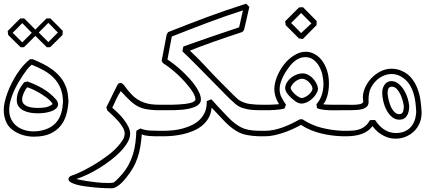

<svg xmlns="http://www.w3.org/2000/svg" viewBox="-20 -740 2337 1028"><path d="M258.8 -188Q247.6 -204.1 226.8 -219.2Q206.1 -234.4 184.6 -246.3Q163.1 -258.3 146 -265.4Q128.9 -272.5 125 -272.5Q121.1 -267.1 116.5 -259.8Q111.8 -252.4 107.9 -243.9Q104 -235.4 101.3 -225.8Q98.6 -216.3 98.6 -206.5Q98.6 -193.4 106.2 -184.6Q113.8 -175.8 125.7 -170.9Q137.7 -166 152.6 -164.1Q167.5 -162.1 182.1 -162.1Q205.6 -162.1 224.6 -165.5Q243.7 -168.9 261.7 -182.6Q260.7 -184.1 260.3 -185.3Q259.8 -186.5 258.8 -188ZM283.7 -202.6Q291 -191.9 291 -182.1Q291 -168.5 280.3 -158.9Q269.5 -149.4 253.4 -143.8Q237.3 -138.2 218 -135.7Q198.7 -133.3 181.2 -133.3Q161.6 -133.3 141.8 -136.7Q122.1 -140.1 106 -148.2Q89.8 -156.2 79.8 -169.7Q69.8 -183.1 69.8 -203.6Q69.8 -231.4 81.3 -255.9Q92.8 -280.3 109.9 -299.8Q114.3 -300.8 118.7 -301.8Q123 -302.7 127.4 -303.7Q171.9 -287.6 210.4 -265.1Q249 -242.7 280.8 -206.5ZM346.2 -191.9Q344.2 -159.7 335.2 -127Q326.2 -94.2 305.7 -67.9Q285.2 -41.5 250.2 -24.9Q215.3 -8.3 161.1 -8.3Q130.4 -8.3 100.6 -17.3Q70.8 -26.4 45.9 -45.4Q21.5 -64 10.7 -92.5Q0 -121.1 0 -151.4Q0 -170.9 5.4 -194.6Q10.7 -218.3 20.3 -243.9Q29.8 -269.5 43 -295.7Q56.2 -321.8 71.8 -345.5Q87.4 -369.1 105 -389.2Q122.6 -409.2 140.6 -422.9Q144 -422.9 147.5 -423.1Q150.9 -423.3 154.3 -423.3Q183.1 -411.6 210.9 -397.7Q238.8 -383.8 262.9 -365.5Q287.1 -347.2 305.9 -323.5Q324.7 -299.8 335.4 -268.6Q341.3 -251 343.5 -233.2Q345.7 -215.3 346.7 -196.8ZM317.4 -195.3Q316.4 -237.8 303.7 -268.3Q291 -298.8 269 -321.8Q247.1 -344.7 216.8 -361.8Q186.5 -378.9 149.9 -393.6Q135.7 -382.3 124.3 -367.2Q112.8 -352.1 103 -337.4Q91.3 -320.3 78.4 -298.3Q65.4 -276.4 54.4 -251.7Q43.5 -227.1 36.4 -201.2Q29.3 -175.3 29.3 -150.4Q29.3 -125.5 38.6 -104.7Q47.9 -84 64.9 -68.8Q82 -53.7 106.4 -45.2Q130.9 -36.6 160.6 -36.6Q193.8 -36.6 225.1 -47.6Q256.3 -58.6 276.4 -79.6Q288.1 -91.8 295.7 -105.5Q303.2 -119.1 307.6 -133.8Q312 -148.4 314.2 -163.8Q316.4 -179.2 317.4 -195.3ZM314.9 -553.2Q298.3 -536.6 282 -520.3Q265.6 -503.9 248.5 -487.3Q244.1 -487.3 239.7 -487.1Q235.4 -486.8 231 -486.8Q213.9 -503.4 197.5 -519.8Q181.2 -536.1 164.6 -552.7Q163.6 -558.1 163.1 -563.2Q162.6 -568.4 161.6 -573.7Q178.2 -590.8 194.8 -607.4Q211.4 -624 228 -640.6Q233.4 -641.1 238.8 -641.4Q244.1 -641.6 249.5 -641.6Q266.6 -625 283 -608.4Q299.3 -591.8 315.9 -574.7ZM290 -565.9Q282.2 -573.2 276.1 -579.6Q270 -585.9 264.4 -591.8Q258.8 -597.7 252.7 -603.8Q246.6 -609.9 238.8 -617.7Q226.1 -604.5 213.1 -591.6Q200.2 -578.6 187.5 -565.9Q200.2 -553.2 213.1 -540.3Q226.1 -527.3 238.8 -514.6ZM174.8 -553.2Q158.2 -536.6 141.8 -520.3Q125.5 -503.9 108.4 -487.3Q104 -487.3 99.6 -487.1Q95.2 -486.8 90.8 -486.8Q73.7 -503.4 57.1 -519.8Q40.5 -536.1 23.9 -552.7Q22.9 -558.1 22.5 -563.2Q22 -568.4 21 -573.7Q38.1 -590.8 54.4 -607.4Q70.8 -624 87.9 -640.6Q93.3 -641.1 98.6 -641.4Q104 -641.6 109.4 -641.6Q126.5 -625 142.8 -608.4Q159.2 -591.8 175.8 -574.7ZM150.4 -564.5Q142.6 -571.8 136.5 -578.1Q130.4 -584.5 124.8 -590.3Q119.1 -596.2 113 -602.3Q106.9 -608.4 99.1 -616.2Q86.4 -603 73.5 -590.1Q60.5 -577.1 47.9 -564.5Q60.5 -551.8 73.5 -538.8Q86.4 -525.9 99.1 -513.2Z M835.9 -149.9Q826.7 -149.9 815.2 -150.1Q803.7 -150.4 791.3 -151.6Q778.8 -152.8 765.9 -155Q752.9 -157.2 740.2 -161.1Q722.7 -167 708.5 -176Q694.3 -185.1 681.2 -196.8Q668 -208.5 654.8 -222.4Q641.6 -236.3 626.5 -252.4Q618.7 -239.7 612.8 -229.2Q606.9 -218.8 602.3 -208.7Q597.7 -198.7 592.8 -187.7Q587.9 -176.8 581.1 -163.6Q595.2 -151.4 611.8 -135Q628.4 -118.7 642.8 -100.3Q657.2 -82 667 -62.3Q676.8 -42.5 676.8 -23.4Q676.8 -2 663.1 22Q649.4 45.9 626.7 69.8Q604 93.8 574.2 116.7Q544.4 139.6 512.5 159.4Q480.5 179.2 448.5 194.3Q416.5 209.5 388.7 218.3Q388.2 218.3 403.1 221.7Q418 225.1 442.1 229Q466.3 232.9 496.8 236.3Q527.3 239.7 558.6 239.7Q566.4 239.7 573.2 239.3Q580.1 238.8 585.4 237.8Q589.4 237.3 596.7 231Q604 224.6 611.3 217Q618.7 209.5 624.8 202.6Q630.9 195.8 632.3 194.3Q654.3 168.9 668.9 141.4Q683.6 113.8 692.4 84.5Q701.2 55.2 705.1 23.9Q709 -7.3 710 -39.6Q715.3 -43 720.5 -45.9Q725.6 -48.8 731 -52.2Q756.3 -42.5 782.7 -41Q809.1 -39.6 835.9 -39.6H850.6Q857.9 -39.6 861.6 -34.9Q865.2 -30.3 865.2 -24.9Q865.2 -19.5 861.6 -14.9Q857.9 -10.3 850.6 -10.3H835.9Q821.3 -10.3 805.9 -10.5Q790.5 -10.7 777.3 -12Q764.2 -13.2 754.2 -15.4Q744.1 -17.6 739.3 -21Q736.3 17.6 730.7 48.8Q725.1 80.1 715.6 107.4Q706.1 134.8 691.7 159.7Q677.2 184.6 656.2 210.9Q649.4 219.7 640.1 229.7Q630.9 239.7 620.6 248.3Q610.4 256.8 599.6 262.5Q588.9 268.1 579.1 268.1Q520 268.1 460.4 260.7Q448.2 259.3 429 256.6Q409.7 253.9 391.4 249Q373 244.1 359.9 236.8Q346.7 229.5 346.7 219.2Q346.7 212.9 350.1 209Q353.5 205.1 358.6 202.4Q363.8 199.7 369.6 198Q375.5 196.3 380.4 194.3Q410.6 182.1 439 167Q467.3 151.9 495.1 134.8Q526.9 114.7 557.9 91.8Q588.9 68.8 613.8 40.5Q626 26.4 636.7 10Q647.5 -6.3 647.5 -25.4Q647.5 -40 638.2 -56.4Q628.9 -72.8 615 -89.1Q601.1 -105.5 584.7 -120.8Q568.4 -136.2 554.7 -148.4Q553.2 -152.3 552 -156.7Q550.8 -161.1 549.3 -165.5Q551.8 -169.9 556.2 -179Q560.5 -188 566.2 -199.2Q571.8 -210.4 577.9 -223.1Q584 -235.8 589.6 -247.1Q595.2 -258.3 599.9 -267.3Q604.5 -276.4 606.4 -280.8Q610.4 -289.1 615 -292.7Q619.6 -296.4 624 -296.4Q629.9 -296.4 635.5 -292Q641.1 -287.6 646 -281.5Q650.9 -275.4 655.3 -269Q659.7 -262.7 663.1 -258.8L682.1 -236.8Q698.2 -219.2 715.6 -208.3Q732.9 -197.3 751.7 -190.7Q770.5 -184.1 791.5 -181.6Q812.5 -179.2 835.9 -179.2H850.6Q857.9 -179.2 861.6 -174.6Q865.2 -169.9 865.2 -164.6Q865.2 -159.2 861.6 -154.5Q857.9 -149.9 850.6 -149.9Z M1379.9 -10.3Q1370.6 -10.3 1358.2 -10.7Q1345.7 -11.2 1332.3 -12.7Q1318.8 -14.2 1305.2 -16.6Q1291.5 -19 1279.3 -22.9Q1259.3 -29.8 1241.9 -40.8Q1224.6 -51.8 1209 -65.2Q1193.4 -78.6 1179 -93.8Q1164.6 -108.9 1150.4 -124Q1143.1 -131.8 1136.2 -139.2Q1129.4 -146.5 1124 -152.1Q1118.7 -157.7 1115.5 -160.9Q1112.3 -164.1 1112.3 -163.6V-163.1Q1112.3 -162.6 1112.5 -162.6Q1112.8 -162.6 1112.8 -162.1Q1109.9 -130.9 1096.2 -107.4Q1082.5 -84 1061.8 -67.1Q1041 -50.3 1015.1 -39.3Q989.3 -28.3 961.7 -22Q934.1 -15.6 906.5 -12.9Q878.9 -10.3 855.5 -10.3H840.8Q833.5 -10.3 829.8 -14.9Q826.2 -19.5 826.2 -24.9Q826.2 -30.3 829.8 -34.9Q833.5 -39.6 840.8 -39.6H855.5Q880.9 -39.6 907.7 -42.5Q934.6 -45.4 960.2 -52.5Q985.8 -59.6 1008.8 -70.8Q1031.7 -82 1049.1 -98.9Q1066.4 -115.7 1076.7 -138.7Q1086.9 -161.6 1086.9 -191.4V-198.7Q1093.3 -201.2 1099.4 -203.6Q1105.5 -206.1 1111.8 -208.5Q1127 -191.9 1141.8 -175.3Q1156.7 -158.7 1172.4 -142.6Q1185.5 -128.9 1198.5 -115.2Q1211.4 -101.6 1225.8 -89.1Q1240.2 -76.7 1256.1 -66.7Q1272 -56.6 1290 -50.3Q1312 -43.5 1334.2 -41.5Q1356.4 -39.6 1379.9 -39.6H1394.5Q1401.9 -39.6 1405.5 -34.9Q1409.2 -30.3 1409.2 -24.9Q1409.2 -19.5 1405.5 -14.9Q1401.9 -10.3 1394.5 -10.3ZM1379.9 -149.9Q1352.5 -149.9 1329.1 -151.6Q1305.7 -153.3 1279.3 -161.6Q1257.3 -168.9 1240.7 -183.1Q1224.1 -197.3 1208 -212.9Q1202.6 -218.3 1184.3 -236.8Q1166 -255.4 1140.9 -280.8Q1115.7 -306.2 1087.2 -335.4Q1058.6 -364.7 1032.5 -390.9Q1006.3 -417 985.8 -437.3Q965.3 -457.5 956.5 -465.3Q957.5 -472.2 959 -478.3Q960.4 -484.4 961.9 -491.2Q1036.6 -517.6 1110.6 -543.2Q1184.6 -568.8 1260.3 -593.8L1280.8 -684.6Q1184.1 -653.3 1089.4 -617.7Q994.6 -582 899.9 -544.4L876.5 -421.4Q894.5 -409.7 914.8 -393.8Q935.1 -377.9 954.8 -359.4Q974.6 -340.8 992.9 -321Q1011.2 -301.3 1025.1 -281.2Q1039.1 -261.2 1047.4 -242.4Q1055.7 -223.6 1055.7 -207.5Q1055.7 -194.3 1047.6 -184.8Q1039.6 -175.3 1025.9 -168.9Q1012.2 -162.6 994.6 -158.7Q977.1 -154.8 958.3 -152.8Q939.5 -150.9 920.7 -150.4Q901.9 -149.9 886.2 -149.9H855.5H840.8Q833.5 -149.9 829.8 -154.5Q826.2 -159.2 826.2 -164.6Q826.2 -169.9 829.8 -174.6Q833.5 -179.2 840.8 -179.2H855.5H877Q889.6 -179.2 905.5 -179.4Q921.4 -179.7 938 -180.7Q954.6 -181.6 970.5 -183.6Q986.3 -185.5 998.8 -188.7Q1011.2 -191.9 1018.8 -196.8Q1026.4 -201.7 1026.4 -208.5Q1026.4 -215.8 1023.2 -224.4Q1020 -232.9 1015.4 -241.2Q1010.7 -249.5 1005.6 -256.8Q1000.5 -264.2 996.6 -269Q966.3 -308.6 929.9 -342Q893.6 -375.5 852.1 -402.8Q850.1 -405.8 848.6 -408.9Q847.2 -412.1 845.7 -415Q852.5 -450.2 859.1 -485.4Q865.7 -520.5 872.6 -555.7Q874.5 -558.6 876.2 -561.8Q877.9 -564.9 879.9 -567.9Q983.9 -609.4 1087.4 -647.9Q1190.9 -686.5 1297.9 -720.2Q1306.6 -711.9 1314.9 -703.1Q1308.1 -671.9 1301 -641.1Q1293.9 -610.4 1286.6 -579.6Q1284.2 -577.1 1282.2 -574.2Q1280.3 -571.3 1277.8 -568.8Q1238.3 -555.7 1199.5 -542.7Q1160.6 -529.8 1124.5 -516.8Q1088.4 -503.9 1055.9 -491.9Q1023.4 -480 996.6 -468.8Q1037.6 -431.2 1075.9 -389.4Q1114.3 -347.7 1152.8 -308.6Q1185.5 -275.9 1204.8 -256.3Q1224.1 -236.8 1235.4 -225.8Q1246.6 -214.8 1252.2 -210.2Q1257.8 -205.6 1262.2 -202.6Q1288.6 -187 1319.3 -183.1Q1350.1 -179.2 1379.9 -179.2H1394.5Q1401.9 -179.2 1405.5 -174.6Q1409.2 -169.9 1409.2 -164.6Q1409.2 -159.2 1405.5 -154.5Q1401.9 -149.9 1394.5 -149.9Z M1653.3 -264.6Q1652.8 -273.4 1647.5 -282.7Q1642.1 -292 1634.3 -300Q1626.5 -308.1 1616.7 -313.2Q1606.9 -318.4 1597.2 -318.4Q1587.9 -318.4 1577.6 -313.7Q1567.4 -309.1 1558.6 -301.8Q1549.8 -294.4 1543.7 -285.6Q1537.6 -276.9 1536.1 -268.6Q1537.6 -260.7 1544.2 -252Q1550.8 -243.2 1559.6 -235.4Q1568.4 -227.5 1577.9 -221.9Q1587.4 -216.3 1595.2 -214.8Q1604 -215.8 1613.5 -220.5Q1623 -225.1 1631.3 -231.9Q1639.6 -238.8 1645.8 -247.3Q1651.9 -255.9 1653.3 -264.6ZM1682.1 -261.2Q1680.2 -248 1671.4 -234.6Q1662.6 -221.2 1650.1 -210.2Q1637.7 -199.2 1623 -192.4Q1608.4 -185.5 1594.2 -185.5Q1586.4 -185.5 1578.6 -188.5Q1570.8 -191.4 1563.5 -196.3Q1556.2 -201.2 1549.6 -206.8Q1543 -212.4 1537.6 -217.3Q1532.7 -222.2 1527.3 -228Q1522 -233.9 1517.3 -240.5Q1512.7 -247.1 1509.8 -254.2Q1506.8 -261.2 1506.8 -269Q1507.8 -285.2 1516.6 -299.3Q1525.4 -313.5 1538.6 -324Q1551.8 -334.5 1567.9 -340.8Q1584 -347.2 1599.6 -347.2Q1614.3 -347.2 1628.7 -340.1Q1643.1 -333 1654.3 -321.3Q1665.5 -309.6 1673.3 -295.2Q1681.2 -280.8 1682.6 -266.1ZM1814.9 -10.3Q1785.6 -11.2 1756.6 -14.9Q1727.5 -18.6 1699 -25.6Q1670.4 -32.7 1643.3 -43.9Q1616.2 -55.2 1591.3 -71.3Q1571.3 -60.1 1547.4 -49.1Q1523.4 -38.1 1498 -29.5Q1472.7 -21 1447.5 -15.6Q1422.4 -10.3 1399.4 -10.3H1384.8Q1377.4 -10.3 1373.8 -14.9Q1370.1 -19.5 1370.1 -24.9Q1370.1 -30.3 1373.8 -34.9Q1377.4 -39.6 1384.8 -39.6H1399.4Q1423.8 -39.6 1448 -44.9Q1472.2 -50.3 1495.6 -58.8Q1519 -67.4 1541.7 -78.4Q1564.5 -89.4 1585 -101.1Q1588.4 -101.1 1591.8 -101.3Q1595.2 -101.6 1598.6 -101.6Q1648.4 -69.3 1702.4 -55.7Q1756.3 -42 1814.9 -39.6H1829.6Q1836.9 -39.6 1840.6 -34.9Q1844.2 -30.3 1844.2 -24.9Q1844.2 -19.5 1840.6 -14.9Q1836.9 -10.3 1829.6 -10.3ZM1814.9 -149.9Q1805.2 -149.9 1793 -149.7Q1780.8 -149.4 1767.6 -149.4Q1754.9 -149.4 1741.9 -149.9Q1729 -150.4 1717 -151.6Q1705.1 -152.8 1694.8 -155.3Q1684.6 -157.7 1677.2 -161.1Q1676.3 -166.5 1675.8 -171.6Q1675.3 -176.8 1674.3 -182.1Q1694.3 -204.6 1703.1 -232.7Q1711.9 -260.7 1711.9 -290.5Q1711.9 -312 1706.5 -337.2Q1701.2 -362.3 1689.5 -383.8Q1677.7 -405.3 1658.9 -419.7Q1640.1 -434.1 1613.8 -434.1Q1597.7 -434.1 1583.7 -428.2Q1569.8 -422.4 1557.9 -412.8Q1545.9 -403.3 1535.9 -391.4Q1525.9 -379.4 1517.6 -367.2Q1510.3 -356.4 1502.9 -343.8Q1495.6 -331.1 1490 -317.6Q1484.4 -304.2 1480.7 -290.3Q1477.1 -276.4 1477.1 -262.2Q1477.1 -237.8 1487.8 -217.8Q1498.5 -197.8 1511.2 -179.2Q1509.3 -173.8 1507.3 -169.2Q1505.4 -164.6 1503.4 -159.2Q1494.1 -156.2 1480.5 -154.3Q1466.8 -152.3 1452.1 -151.4Q1437.5 -150.4 1423.6 -150.1Q1409.7 -149.9 1399.4 -149.9H1384.8Q1377.4 -149.9 1373.8 -154.5Q1370.1 -159.2 1370.1 -164.6Q1370.1 -169.9 1373.8 -174.6Q1377.4 -179.2 1384.8 -179.2H1399.4Q1404.3 -179.2 1410.4 -179.2Q1416.5 -179.2 1425 -179.4Q1433.6 -179.7 1445.6 -180.2Q1457.5 -180.7 1474.1 -182.1Q1460.9 -203.6 1454.8 -223.4Q1448.7 -243.2 1448.7 -263.2Q1448.7 -283.2 1455.1 -305.9Q1461.4 -328.6 1472.7 -350.8Q1483.9 -373 1499.5 -393.3Q1515.1 -413.6 1533.9 -429Q1552.7 -444.3 1574 -453.6Q1595.2 -462.9 1617.7 -462.9Q1640.6 -462.9 1662.8 -451.4Q1685.1 -439.9 1702.4 -418Q1719.7 -396 1730.5 -364.3Q1741.2 -332.5 1741.2 -292.5Q1741.2 -272.5 1738.5 -254.6Q1735.8 -236.8 1731.4 -222.7Q1727.1 -208.5 1721.7 -198Q1716.3 -187.5 1710.4 -182.1Q1714.8 -180.7 1729.7 -179.9Q1744.6 -179.2 1761.7 -179.2Q1778.8 -179.2 1794.2 -179.2Q1809.6 -179.2 1814.9 -179.2H1829.6Q1836.9 -179.2 1840.6 -174.6Q1844.2 -169.9 1844.2 -164.6Q1844.2 -159.2 1840.6 -154.5Q1836.9 -149.9 1829.6 -149.9ZM1674.8 -605.5Q1656.2 -586.9 1638.2 -568.4Q1620.1 -549.8 1601.6 -531.2Q1596.2 -532.2 1591.1 -532.7Q1585.9 -533.2 1580.6 -534.2Q1544.9 -569.3 1509.8 -605Q1508.8 -610.4 1508.3 -615.5Q1507.8 -620.6 1506.8 -626Q1525.4 -644.5 1543.9 -663.1Q1562.5 -681.6 1581.1 -700.2Q1586.4 -700.7 1591.8 -700.9Q1597.2 -701.2 1602.5 -701.2Q1621.1 -682.6 1639.2 -664.1Q1657.2 -645.5 1675.8 -627ZM1647.5 -614.7Q1639.6 -622.6 1633.1 -629.2Q1626.5 -635.7 1619.9 -642.3Q1613.3 -648.9 1606.7 -655.8Q1600.1 -662.6 1592.3 -670.4L1538.6 -616.7Q1552.2 -603.5 1565.4 -590.1Q1578.6 -576.7 1592.3 -563Z M2142.1 -170.9Q2141.1 -181.6 2136.5 -199.5Q2131.8 -217.3 2124 -234.1Q2116.2 -251 2104.7 -263.4Q2093.3 -275.9 2078.1 -275.9Q2064.5 -275.9 2059.8 -266.1Q2055.2 -256.3 2055.2 -243.7Q2055.2 -236.8 2056.6 -225.6Q2058.1 -214.4 2061.5 -201.7Q2064.9 -189 2069.8 -176Q2074.7 -163.1 2081.8 -152.6Q2088.9 -142.1 2097.7 -135.5Q2106.4 -128.9 2117.7 -128.9Q2126 -128.9 2130.9 -132.6Q2135.7 -136.2 2137.9 -142.1Q2140.1 -147.9 2140.9 -155.5Q2141.6 -163.1 2142.1 -170.9ZM2170.9 -167.5Q2170.4 -153.8 2167.5 -141.6Q2164.6 -129.4 2158.4 -119.9Q2152.3 -110.4 2142.6 -104.7Q2132.8 -99.1 2118.7 -99.1Q2095.2 -99.1 2077.9 -114.3Q2060.5 -129.4 2049.1 -151.6Q2037.6 -173.8 2032 -199Q2026.4 -224.1 2026.4 -243.7Q2026.4 -256.8 2030 -268.1Q2033.7 -279.3 2040 -287.8Q2046.4 -296.4 2055.4 -301Q2064.5 -305.7 2075.2 -305.7Q2095.7 -305.7 2112.8 -292.2Q2129.9 -278.8 2142.3 -258.8Q2154.8 -238.8 2162.1 -215.6Q2169.4 -192.4 2170.9 -172.4ZM1834.5 -39.6Q1856 -39.6 1874 -41.3Q1892.1 -43 1908 -48.8Q1923.8 -54.7 1937 -66.2Q1950.2 -77.6 1960.9 -96.7Q1967.8 -97.2 1974.4 -97.2Q1981 -97.2 1987.8 -97.7Q1997.6 -83.5 2008.8 -70.8Q2020 -58.1 2033.7 -48.6Q2047.4 -39.1 2064 -33.4Q2080.6 -27.8 2100.6 -27.8Q2146.5 -27.8 2175.5 -55.7Q2204.6 -83.5 2208.5 -139.6Q2207.5 -164.1 2204.6 -189.7Q2201.7 -215.3 2194.1 -240Q2186.5 -264.6 2173.3 -286.1Q2160.2 -307.6 2138.7 -322.8Q2123.5 -334 2107.7 -338.9Q2091.8 -343.8 2076.2 -343.8Q2059.6 -343.8 2043.5 -338.4Q2027.3 -333 2012.9 -323.5Q1998.5 -314 1986.6 -300.3Q1974.6 -286.6 1966.3 -270.5Q1958 -254.4 1955.6 -237.3Q1953.1 -220.2 1953.1 -202.6Q1953.6 -200.2 1953.6 -198.5Q1953.6 -196.8 1953.6 -194.8Q1953.6 -179.2 1945.1 -170.2Q1936.5 -161.1 1922.4 -156.7Q1908.2 -152.3 1890.1 -151.1Q1872.1 -149.9 1853 -149.9H1834.5H1819.8Q1812.5 -149.9 1808.8 -154.5Q1805.2 -159.2 1805.2 -164.6Q1805.2 -169.9 1808.8 -174.6Q1812.5 -179.2 1819.8 -179.2H1834.5Q1839.8 -179.2 1847.7 -179Q1855.5 -178.7 1864.7 -178.7Q1875 -178.7 1885.7 -179.4Q1896.5 -180.2 1905 -181.9Q1913.6 -183.6 1919.2 -187.3Q1924.8 -190.9 1924.8 -196.8Q1924.8 -202.1 1923.8 -207.3Q1922.9 -212.4 1922.9 -217.8Q1922.9 -244.6 1935.3 -272.2Q1947.8 -299.8 1969 -322Q1990.2 -344.2 2018.1 -358.2Q2045.9 -372.1 2076.2 -372.1Q2090.3 -372.1 2104 -369.4Q2117.7 -366.7 2131.3 -360.4Q2162.6 -346.7 2182.6 -322.3Q2202.6 -297.9 2214.4 -267.8Q2226.1 -237.8 2231 -204.8Q2235.8 -171.9 2237.3 -141.1V-136.2Q2237.3 -104 2225.6 -78.4Q2213.9 -52.7 2194.6 -34.9Q2175.3 -17.1 2150.4 -7.3Q2125.5 2.4 2099.1 2.4Q2074.7 2.4 2054.9 -4.4Q2035.2 -11.2 2019.5 -21.5Q2003.9 -31.7 1992.7 -43.5Q1981.4 -55.2 1974.6 -64.9Q1952.6 -35.6 1917 -22.9Q1881.3 -10.3 1834.5 -10.3H1819.8Q1812.5 -10.3 1808.8 -14.9Q1805.2 -19.5 1805.2 -24.9Q1805.2 -30.3 1808.8 -34.9Q1812.5 -39.6 1819.8 -39.6Z"/></svg>

Font: XB Kayhan Pook
Style: Regular
Weight: 700
Designer: Behnam
Foundry: Irmug
Version: Version 7.300 2009